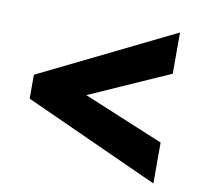

<svg xmlns="http://www.w3.org/2000/svg" viewBox="-65 -694 684 665"><g transform="rotate(10 277.0 -361.5)"><path d="M516 -96V-240L234 -357L516 -482V-627L43 -395V-311Z"/></g></svg>

Font: Noto Sans SemiCondensed Black
Style: Italic
Weight: 900
Width: 4
Italic angle: -12°
Designer: Monotype Design Team
Foundry: Monotype Imaging Inc.
Version: Version 2.013